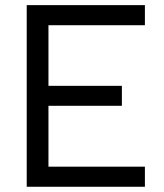

<svg xmlns="http://www.w3.org/2000/svg" viewBox="-20 -713 626 733"><path d="M82 0V-693.4H533.2V-616.7H165V-385.3H445.3V-309.1H165V-76.7H533.2V0Z"/></svg>

Font: Cascadia Mono SemiLight
Style: Regular
Weight: 350
Monospace: yes
Designer: Aaron Bell
Foundry: Saja Typeworks
Version: Version 2404.023; ttfautohint (v1.8.4)